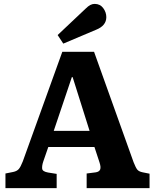

<svg xmlns="http://www.w3.org/2000/svg" viewBox="-20 -966 796 986"><path d="M8 0V-75L48 -83Q67 -87 76.5 -98Q86 -109 97 -137L300 -700H463L666 -133Q677 -105 685 -95Q693 -85 713 -81L748 -74V0H425V-75L472 -81Q490 -84 494.5 -96Q499 -108 491 -132L465 -211H228L202 -136Q195 -115 196.5 -100Q198 -85 227 -80L271 -73V0ZM256 -294H440L353 -570H349ZM305 -742 276 -786 419 -921Q433 -935 444 -940.5Q455 -946 466 -946Q494 -946 510 -924.5Q526 -903 526 -878Q526 -834 473 -813Z"/></svg>

Font: Literata 12pt
Style: Bold
Weight: 700
Designer: Latin by Veronika Burian and Jose Scaglione. Greek by Irene Vlachou. Cyrillic by Vera Evstafieva.
Foundry: TypeTogether
Version: Version 3.002